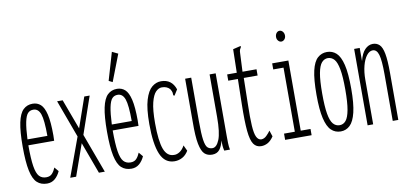

<svg xmlns="http://www.w3.org/2000/svg" viewBox="-66 -895 2383 1121"><g transform="rotate(-10 1125.0 -335.0)"><path d="M135 10Q99 10 76 -11Q53 -32 42 -84Q31 -136 31 -227Q31 -317 42 -369Q53 -421 75.5 -442.5Q98 -464 131 -464Q159 -464 178.5 -446.5Q198 -429 208.5 -385Q219 -341 219 -261Q219 -251 218.5 -244Q218 -237 218 -229H65Q65 -149 72 -105Q79 -61 94.5 -44Q110 -27 136 -27Q159 -27 171.5 -41Q184 -55 192 -75L213 -50Q201 -23 181.5 -6.5Q162 10 135 10ZM66 -264H184Q184 -358 171.5 -393.5Q159 -429 129 -429Q109 -429 96.5 -415.5Q84 -402 76.5 -366Q69 -330 66 -264Z M273 0 357 -230 275 -453H308L374 -275L436 -453H468L392 -233L478 0H443L374 -187L308 0Z M635 10Q599 10 576 -11Q553 -32 542 -84Q531 -136 531 -227Q531 -317 542 -369Q553 -421 575.5 -442.5Q598 -464 631 -464Q659 -464 678.5 -446.5Q698 -429 708.5 -385Q719 -341 719 -261Q719 -251 718.5 -244Q718 -237 718 -229H565Q565 -149 572 -105Q579 -61 594.5 -44Q610 -27 636 -27Q659 -27 671.5 -41Q684 -55 692 -75L713 -50Q701 -23 681.5 -6.5Q662 10 635 10ZM566 -264H684Q684 -358 671.5 -393.5Q659 -429 629 -429Q609 -429 596.5 -415.5Q584 -402 576.5 -366Q569 -330 566 -264ZM614 -507 592 -518 640 -682 675 -665Z M891 11Q833 11 807.5 -49Q782 -109 782 -228Q782 -320 797.5 -371Q813 -422 838 -442.5Q863 -463 892 -463Q956 -463 977 -400L960 -373L955 -366L949 -370Q949 -377 948 -385.5Q947 -394 938 -408Q921 -427 891 -427Q872 -427 855 -410Q838 -393 827 -350Q816 -307 816 -228Q816 -122 834 -74Q852 -26 893 -26Q910 -25 927.5 -36.5Q945 -48 957 -71L973 -37Q958 -12 936.5 -0.5Q915 11 891 11Z M1113 11Q1086 11 1068.5 -5Q1051 -21 1042 -66Q1033 -111 1034 -197V-453H1070V-197Q1070 -119 1075.5 -83Q1081 -47 1092.5 -36.5Q1104 -26 1121 -26Q1146 -26 1162.5 -67Q1179 -108 1179 -201V-453H1215V-82Q1215 -64 1215.5 -41Q1216 -18 1220 0H1186Q1182 -17 1181 -30.5Q1180 -44 1180 -61Q1173 -28 1157.5 -8.5Q1142 11 1113 11Z M1404 12Q1375 12 1359 -11Q1343 -34 1337.5 -90.5Q1332 -147 1334 -248L1337 -398H1280V-435H1337L1340 -574L1377 -583L1386 -585L1387 -579Q1383 -573 1379.5 -565.5Q1376 -558 1376 -542L1371 -435H1454V-398H1372L1369 -243Q1367 -163 1370 -115.5Q1373 -68 1383 -48Q1393 -28 1410 -27Q1428 -27 1442.5 -41.5Q1457 -56 1466 -69L1478 -33Q1461 -8 1442.5 2Q1424 12 1404 12Z M1547 0V-37H1611V-417H1550V-453H1646V-37H1704V0ZM1625 -569Q1615 -569 1607 -578Q1599 -587 1599 -600Q1599 -614 1606.5 -623.5Q1614 -633 1625 -633Q1636 -633 1644 -623.5Q1652 -614 1652 -600Q1652 -587 1644 -578Q1636 -569 1625 -569Z M1876 8Q1843 8 1820 -14Q1797 -36 1785 -87.5Q1773 -139 1773 -227Q1773 -319 1785 -370Q1797 -421 1820.5 -442Q1844 -463 1876 -463Q1908 -463 1931 -442Q1954 -421 1966.5 -370Q1979 -319 1979 -227Q1979 -139 1966.5 -87.5Q1954 -36 1931 -14Q1908 8 1876 8ZM1876 -29Q1898 -29 1913 -47Q1928 -65 1936 -108.5Q1944 -152 1944 -228Q1944 -306 1936 -349Q1928 -392 1913 -409Q1898 -426 1876 -427Q1854 -427 1838.5 -409.5Q1823 -392 1815 -349Q1807 -306 1807 -228Q1807 -152 1814.5 -108.5Q1822 -65 1837.5 -47Q1853 -29 1876 -29Z M2036 0V-453H2069V-375Q2080 -420 2101 -441.5Q2122 -463 2148 -463Q2171 -463 2187 -448Q2203 -433 2210.5 -393Q2218 -353 2218 -278V0H2185V-276Q2185 -359 2175 -392.5Q2165 -426 2141 -426Q2121 -426 2104.5 -404.5Q2088 -383 2078.5 -346.5Q2069 -310 2069 -264V0Z"/></g></svg>

Font: Inconsolata UltraCondensed Light
Style: Regular
Weight: 300
Width: 1
Monospace: yes
Designer: Raph Levien, Cyreal, Brenton Simpson
Foundry: Raph Levien, Cyreal, Google
Version: Version 3.001; ttfautohint (v1.8.2.53-6de2)